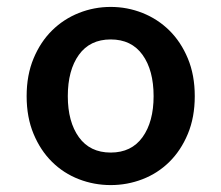

<svg xmlns="http://www.w3.org/2000/svg" viewBox="-20 -523 640 555"><path d="M300 12Q252 12 208 -5Q164 -22 130.5 -55Q97 -88 77 -136Q57 -184 57 -245Q57 -306 77 -354Q97 -402 130.5 -435Q164 -468 208 -485.5Q252 -503 300 -503Q348 -503 392 -485.5Q436 -468 469.5 -435Q503 -402 523 -354Q543 -306 543 -245Q543 -184 523 -136Q503 -88 469.5 -55Q436 -22 392 -5Q348 12 300 12ZM300 -82Q360 -82 392 -126.5Q424 -171 424 -245Q424 -320 392 -364.5Q360 -409 300 -409Q240 -409 208 -364.5Q176 -320 176 -245Q176 -171 208 -126.5Q240 -82 300 -82Z"/></svg>

Font: Source Code Pro Semibold
Style: Regular
Weight: 600
Monospace: yes
Designer: Paul D. Hunt, Teo Tuominen
Foundry: Adobe Systems Incorporated
Version: Version 2.030;PS 1.000;hotconv 16.6.51;makeotf.lib2.5.65220